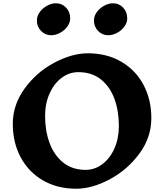

<svg xmlns="http://www.w3.org/2000/svg" viewBox="-20 -1131 1000 1171"><path d="M408 -1019Q408 -992 390 -968Q372 -944 345 -930Q318 -916 293 -916Q256 -916 230.5 -942Q205 -968 205 -1006Q205 -1034 223 -1058Q241 -1082 268 -1096.5Q295 -1111 320 -1111Q358 -1111 383 -1084.5Q408 -1058 408 -1019ZM756 -1019Q756 -992 738 -968Q720 -944 693 -930Q666 -916 641 -916Q604 -916 578.5 -942Q553 -968 553 -1006Q553 -1034 571 -1058Q589 -1082 616 -1096.5Q643 -1111 668 -1111Q706 -1111 731 -1084.5Q756 -1058 756 -1019ZM903 -410Q903 -293 830 -194Q757 -95 649.5 -37.5Q542 20 445 20Q330 20 242.5 -30.5Q155 -81 106.5 -171Q58 -261 58 -375Q58 -492 130.5 -591.5Q203 -691 311 -748.5Q419 -806 516 -806Q631 -806 719 -755Q807 -704 855 -614Q903 -524 903 -410ZM255 -423Q255 -333 282.5 -258.5Q310 -184 365.5 -139.5Q421 -95 503 -95Q558 -95 604.5 -130Q651 -165 678 -226Q705 -287 705 -363Q705 -454 678 -528Q651 -602 595.5 -646.5Q540 -691 458 -691Q402 -691 355.5 -656Q309 -621 282 -560Q255 -499 255 -423Z"/></svg>

Font: Inknut Antiqua
Style: Bold
Weight: 700
Designer: Claus Eggers Sørensen
Foundry: Claus Eggers Sørensen
Version: Version 1.003; ttfautohint (v1.8.2) -l 8 -r 50 -G 200 -x 14 